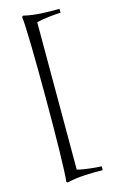

<svg xmlns="http://www.w3.org/2000/svg" viewBox="-137 -755 600 1014"><g transform="rotate(-15 163.0 -248.0)"><path d="M296 172C262 171 197 164 164 155V-651C197 -660 262 -667 296 -668V-689C235 -688 161 -689 101 -704L94 -699C101 -651 104 -455 104 -249C104 -43 101 155 94 203L101 208C161 193 235 192 296 193Z"/></g></svg>

Font: Almendra
Style: Regular
Weight: 400
Designer: Ana Sanfelippo
Foundry: Ana Sanfelippo
Version: Version 1.003